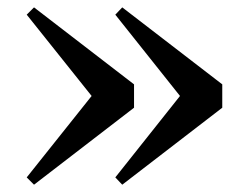

<svg xmlns="http://www.w3.org/2000/svg" viewBox="-20 -549 657 526"><path d="M314.9 -528.8 588.9 -317.9V-253.9L314.9 -43L295.9 -63L473.1 -286.1L295.9 -508.8ZM73.2 -528.8 347.2 -317.9V-253.9L73.2 -43L53.2 -63L231 -286.1L53.2 -508.8Z"/></svg>

Font: Source Han Serif TW Heavy
Style: Regular
Weight: 900
Designer: Ryoko NISHIZUKA Ë•øÂ°öÊ∂ºÂ≠ê (kana & ideographs); Frank Grie√ühammer (Latin, Greek & Cyrillic); Wenlong ZHANG Âº†ÊñáÈæô 
Foundry: Adobe
Version: Version 2.003;hotconv 1.1.1;makeotfexe 2.6.0